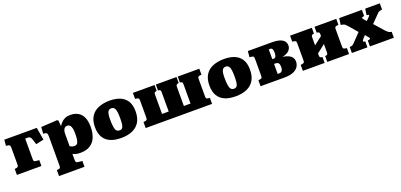

<svg xmlns="http://www.w3.org/2000/svg" viewBox="16 -1498 5596 2679"><g transform="rotate(-20 2814.0 -158.0)"><path d="M30 0V-88L61 -94Q77 -97 82 -106Q87 -115 87 -141V-381Q87 -407 81 -416.5Q75 -426 61 -428L25 -434L33 -522H515L546 -336L430 -311L407 -383Q400 -405 392.5 -416.5Q385 -428 375 -432.5Q365 -437 350 -437H312V-137Q312 -116 316 -105.5Q320 -95 336 -93L394 -87V0Z M577 216V128L607 123Q622 121 627.5 112Q633 103 633 75V-349Q633 -384 626.5 -396Q620 -408 601 -411L571 -415L578 -512L816 -526L834 -515L841 -433H844Q861 -459 882.5 -481Q904 -503 936 -517.5Q968 -532 1013 -532Q1081 -532 1129 -504Q1177 -476 1202 -420Q1227 -364 1227 -279Q1227 -192 1200.5 -126Q1174 -60 1117 -23Q1060 14 971 14Q937 14 909.5 8Q882 2 858 -11V77Q858 102 864.5 111.5Q871 121 893 123L955 130V216ZM922 -104Q949 -104 964 -119Q979 -134 985.5 -170Q992 -206 992 -267Q992 -316 984 -346.5Q976 -377 961 -391.5Q946 -406 923 -406Q901 -406 886.5 -393.5Q872 -381 865 -359Q858 -337 858 -307V-124Q870 -117 888 -110.5Q906 -104 922 -104Z M1576 14Q1481 14 1415.5 -15Q1350 -44 1315.5 -103Q1281 -162 1281 -251Q1281 -351 1321.5 -413Q1362 -475 1434 -503.5Q1506 -532 1599 -532Q1685 -532 1750 -506Q1815 -480 1852.5 -422.5Q1890 -365 1890 -268Q1890 -175 1853.5 -112.5Q1817 -50 1747 -18Q1677 14 1576 14ZM1590 -94Q1617 -94 1631 -110Q1645 -126 1650 -160.5Q1655 -195 1655 -251Q1655 -306 1650.5 -340Q1646 -374 1636.5 -392Q1627 -410 1614 -417Q1601 -424 1584 -424Q1564 -424 1548.5 -413Q1533 -402 1524.5 -372Q1516 -342 1516 -285Q1516 -216 1522.5 -173.5Q1529 -131 1545 -112.5Q1561 -94 1590 -94Z M1942 0V-88L1974 -94Q1990 -97 1995 -106Q2000 -115 2000 -141V-381Q2000 -407 1995 -416.5Q1990 -426 1974 -428L1942 -434V-522H2264V-435L2248 -432Q2233 -429 2228.5 -419Q2224 -409 2224 -388V-107H2323V-390Q2323 -411 2318.5 -420Q2314 -429 2298 -432L2283 -435V-522H2590V-434L2577 -431Q2561 -427 2554.5 -418Q2548 -409 2548 -389V-107H2647V-390Q2647 -411 2642.5 -419.5Q2638 -428 2622 -432L2608 -435V-522H2928V-434L2901 -430Q2882 -427 2876.5 -418Q2871 -409 2871 -389V-133Q2871 -113 2876.5 -104Q2882 -95 2901 -92L2928 -88V0Z M3275 14Q3180 14 3114.5 -15Q3049 -44 3014.5 -103Q2980 -162 2980 -251Q2980 -351 3020.5 -413Q3061 -475 3133 -503.5Q3205 -532 3298 -532Q3384 -532 3449 -506Q3514 -480 3551.5 -422.5Q3589 -365 3589 -268Q3589 -175 3552.5 -112.5Q3516 -50 3446 -18Q3376 14 3275 14ZM3289 -94Q3316 -94 3330 -110Q3344 -126 3349 -160.5Q3354 -195 3354 -251Q3354 -306 3349.5 -340Q3345 -374 3335.5 -392Q3326 -410 3313 -417Q3300 -424 3283 -424Q3263 -424 3247.5 -413Q3232 -402 3223.5 -372Q3215 -342 3215 -285Q3215 -216 3221.5 -173.5Q3228 -131 3244 -112.5Q3260 -94 3289 -94Z M3648 0V-88L3680 -94Q3696 -97 3701 -106Q3706 -115 3706 -141V-381Q3706 -407 3700 -416.5Q3694 -426 3680 -428L3641 -434L3649 -522H4002Q4080 -522 4125 -506Q4170 -490 4189 -463Q4208 -436 4208 -401Q4208 -363 4178.5 -329.5Q4149 -296 4081 -282V-280Q4132 -272 4165 -256Q4198 -240 4214.5 -214.5Q4231 -189 4231 -152Q4231 -114 4209 -79Q4187 -44 4137 -22Q4087 0 4005 0ZM3953 -79Q3972 -79 3984.5 -87Q3997 -95 4004 -112Q4011 -129 4011 -155Q4011 -194 3997 -211Q3983 -228 3954 -228H3931V-80Q3936 -79 3942 -79Q3948 -79 3953 -79ZM3931 -299H3952Q3976 -299 3984.5 -319Q3993 -339 3993 -376Q3993 -410 3983.5 -427Q3974 -444 3953 -444Q3948 -444 3942.5 -444Q3937 -444 3931 -443Z M4276 0V-88L4308 -94Q4324 -97 4329 -106Q4334 -115 4334 -141V-381Q4334 -407 4329 -416.5Q4324 -426 4308 -428L4276 -434V-522H4599V-435L4582 -432Q4566 -429 4562 -419Q4558 -409 4558 -388V-276L4680 -370V-390Q4680 -411 4675.5 -420Q4671 -429 4656 -432L4639 -435V-522H4962V-434L4935 -430Q4916 -427 4910.5 -418Q4905 -409 4905 -389V-133Q4905 -113 4910.5 -104Q4916 -95 4935 -92L4962 -88V0H4639V-87L4656 -90Q4671 -93 4675.5 -102Q4680 -111 4680 -132V-251L4558 -156V-134Q4558 -113 4562 -103Q4566 -93 4582 -90L4599 -87V0Z M5004 0V-88L5029 -92Q5038 -94 5043.5 -96.5Q5049 -99 5056 -104.5Q5063 -110 5074 -121L5192 -244L5092 -360Q5073 -382 5057 -397Q5041 -412 5023 -415L4991 -421L5004 -518H5341V-426L5316 -421Q5306 -420 5305.5 -410.5Q5305 -401 5316 -389L5352 -348L5396 -392Q5408 -404 5409.5 -412.5Q5411 -421 5399 -422L5377 -426L5390 -518H5607V-426L5581 -422Q5568 -419 5559.5 -415Q5551 -411 5544 -404.5Q5537 -398 5526 -386L5420 -278L5547 -135Q5559 -122 5569 -113.5Q5579 -105 5590 -99Q5601 -93 5614 -90L5627 -88V0H5272V-88L5292 -91Q5309 -94 5311 -103.5Q5313 -113 5299 -127L5260 -173L5220 -129Q5212 -119 5208 -111Q5204 -103 5206.5 -98Q5209 -93 5218 -91L5235 -88V0Z"/></g></svg>

Font: Literata 18pt Black
Style: Regular
Weight: 900
Designer: Latin by Veronika Burian and Jose Scaglione. Greek by Irene Vlachou. Cyrillic by Vera Evstafieva.
Foundry: TypeTogether
Version: Version 3.103;gftools[0.9.29]